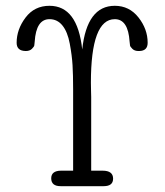

<svg xmlns="http://www.w3.org/2000/svg" viewBox="-20 -639 565 659"><path d="M37.1 -492.2Q37.1 -538.1 67.6 -578.6Q98.1 -619.1 149.9 -619.1Q246.1 -619.1 262.2 -469.2Q278.3 -619.1 374 -619.1Q423.8 -619.1 455.3 -579.1Q486.8 -539.1 486.8 -492.2Q486.8 -464.4 458 -463.9H455.1Q441.9 -463.9 434.3 -471.4Q426.8 -479 426.3 -482.9Q425.8 -486.8 424.8 -496.1Q419.9 -573.2 374 -573.2Q292 -573.2 292 -355Q292 -342.8 292.5 -326.4Q293 -310.1 293 -306.2V-53.2H332Q368.2 -53.2 368.2 -25.9Q368.2 0 335.9 0H188Q155.8 0 155.8 -26.9Q155.8 -52.7 189 -53.2H231V-333Q231 -381.8 229 -415Q227.1 -448.2 219.5 -489Q211.9 -529.8 194.3 -551.5Q176.8 -573.2 149.9 -573.2Q104 -573.2 99.1 -496.1Q98.1 -487.3 97.7 -483.2Q97.2 -479 89.6 -471.4Q82 -463.9 68.8 -463.9H67.9Q37.1 -464.4 37.1 -492.2Z"/></svg>

Font: CMU Typewriter Text
Style: Light
Weight: 200
Version: Version 0.7.0